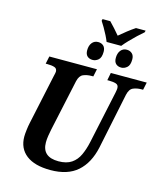

<svg xmlns="http://www.w3.org/2000/svg" viewBox="-148 -1152 1080 1270"><g transform="rotate(15 392.5 -517.0)"><path d="M459 -905Q452 -923 440 -947Q428 -971 414.5 -994Q401 -1017 391 -1032L394 -1044H447Q463 -1028 483.5 -1005Q504 -982 519 -964Q542 -984 571 -1006.5Q600 -1029 623 -1044H689L686 -1032Q667 -1016 643.5 -994Q620 -972 597.5 -948.5Q575 -925 559 -905ZM400 -766Q377 -766 363 -779Q349 -792 349 -819Q349 -851 364.5 -870.5Q380 -890 406 -890Q429 -890 443 -876.5Q457 -863 457 -837Q457 -797 439 -781.5Q421 -766 400 -766ZM596 -766Q573 -766 559 -779Q545 -792 545 -819Q545 -851 560.5 -870.5Q576 -890 602 -890Q624 -890 638.5 -876.5Q653 -863 653 -837Q653 -797 634.5 -781.5Q616 -766 596 -766ZM318 10Q210 10 152.5 -34.5Q95 -79 95 -160Q95 -177 98.5 -205.5Q102 -234 106 -252L179 -593Q186 -621 186 -628Q186 -650 167 -656Q148 -662 119 -662H107L118 -714H444L433 -662H421Q390 -662 365 -651.5Q340 -641 331 -602L255 -250Q251 -231 247 -206Q243 -181 243 -160Q243 -60 355 -60Q410 -60 444 -83Q478 -106 496.5 -146.5Q515 -187 526 -238L603 -598Q607 -618 607 -628Q607 -650 588.5 -656Q570 -662 541 -662H529L539 -714H785L774 -662H762Q732 -662 707 -651.5Q682 -641 673 -600L594 -219Q570 -108 503 -49Q436 10 318 10Z"/></g></svg>

Font: Noto Serif SemiCondensed
Style: Bold Italic
Weight: 700
Width: 4
Italic angle: -12°
Designer: Monotype Design Team
Foundry: Monotype Imaging Inc.
Version: Version 2.014